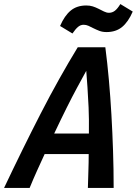

<svg xmlns="http://www.w3.org/2000/svg" viewBox="-71 -926 674 946"><path d="M-51 0Q-6 -95 39.5 -187.5Q85 -280 130.5 -368.5Q176 -457 222 -539Q268 -621 312 -693H448Q458 -616 465.5 -532Q473 -448 478 -360.5Q483 -273 486 -182.5Q489 -92 489 0H362Q363 -42 364.5 -84Q366 -126 366 -167H149Q131 -128 112 -86Q93 -44 75 0ZM196 -268H367Q368 -342 365.5 -397Q363 -452 360 -495.5Q357 -539 354 -577Q332 -537 308.5 -493.5Q285 -450 258 -396Q231 -342 196 -268ZM286 -761 225 -798Q247 -849 277.5 -874Q308 -899 354 -899Q372 -899 386 -894.5Q400 -890 414 -883Q428 -876 441 -869.5Q454 -863 466 -863Q482 -863 495 -873Q508 -883 522 -906L583 -869Q561 -818 530.5 -793Q500 -768 454 -768Q434 -768 418.5 -774Q403 -780 389 -787Q376 -794 364.5 -799Q353 -804 341 -804Q326 -804 313.5 -793.5Q301 -783 286 -761Z"/></svg>

Font: Ubuntu Sans Mono SemiBold
Style: Italic
Weight: 600
Italic angle: -13.5°
Monospace: yes
Designer: Dalton Maag Ltd
Foundry: Dalton Maag Ltd
Version: Version 1.006